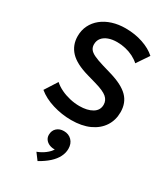

<svg xmlns="http://www.w3.org/2000/svg" viewBox="-257 -827 1145 1312"><g transform="rotate(30 316.0 -170.5)"><path d="M322 15Q247 15 175.8 -6.8Q104.5 -28.5 55.5 -69L118.5 -167.5Q142.5 -145.5 176 -129.5Q209.5 -113.5 247.2 -104.8Q285 -96 322.5 -96Q385 -96 424 -119.2Q463 -142.5 463 -186.5Q463 -221 436 -244.2Q409 -267.5 336.5 -288L268.5 -307.5Q166 -336.5 120.2 -385.2Q74.5 -434 74.5 -505Q74.5 -551.5 93.5 -590Q112.5 -628.5 147.2 -656.5Q182 -684.5 229.5 -699.5Q277 -714.5 333 -714.5Q406.5 -714.5 469.5 -693.2Q532.5 -672 572.5 -635.5L508 -540Q487 -559.5 458.5 -574Q430 -588.5 397 -596.2Q364 -604 330.5 -604Q291 -604 261.5 -593Q232 -582 215.5 -561.5Q199 -541 199 -511.5Q199 -490 210.2 -474Q221.5 -458 249 -444.8Q276.5 -431.5 325 -417L396 -396Q496.5 -366.5 542.5 -320.2Q588.5 -274 588.5 -200Q588.5 -136.5 556.5 -88Q524.5 -39.5 464.8 -12.2Q405 15 322 15ZM264 372.5 225.5 321Q260 308 287 287.2Q314 266.5 326.5 245Q303.5 246 284 238Q264.5 230 252.8 214.5Q241 199 241 178Q241 144.5 262.8 124.5Q284.5 104.5 318.5 104.5Q356.5 104.5 380.8 129.2Q405 154 405 195Q405 227.5 389.2 258.5Q373.5 289.5 342.2 318Q311 346.5 264 372.5Z"/></g></svg>

Font: Geologica Roman Medium
Style: Regular
Weight: 500
Designer: Sindre Bremnes, Frode Helland
Foundry: Monokrom Skriftforlag AS
Version: Version 1.010;gftools[0.9.28]